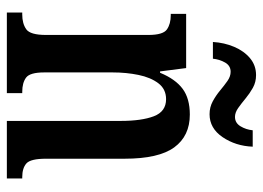

<svg xmlns="http://www.w3.org/2000/svg" viewBox="-126 -660 785 574"><g transform="rotate(90 267.0 -372.5)"><path d="M17 0V-46H23Q50 -46 67 -58Q84 -70 84 -117V-423Q84 -467 67.5 -478.5Q51 -490 25 -490H21V-536H183L193 -458H197Q216 -504 245 -525.5Q274 -547 322 -547Q386 -547 420 -500.5Q454 -454 454 -352V-117Q454 -71 468 -58.5Q482 -46 509 -46H513V0H341V-340Q341 -403 327 -439.5Q313 -476 276 -476Q246 -476 228.5 -453Q211 -430 203.5 -393.5Q196 -357 196 -316V-112Q196 -69 211.5 -57.5Q227 -46 254 -46H258V0ZM321 -606Q300 -606 282.5 -615.5Q265 -625 250 -637.5Q235 -650 221.5 -659.5Q208 -669 194 -669Q176 -669 166.5 -652.5Q157 -636 155 -616H105Q107 -650 119.5 -679.5Q132 -709 153.5 -727Q175 -745 204 -745Q225 -745 242 -735.5Q259 -726 274 -713.5Q289 -701 302.5 -691.5Q316 -682 329 -682Q347 -682 357 -698.5Q367 -715 369 -735H418Q416 -684 389.5 -645Q363 -606 321 -606Z"/></g></svg>

Font: Noto Serif Tamil ExtraCondensed SemiBold
Style: Italic
Weight: 600
Width: 2
Italic angle: -12°
Designer: Indian Type Foundry, Tom Grace, and the Monotype Design Team
Foundry: Monotype Imaging Inc.
Version: Version 2.003; ttfautohint (v1.8.4.7-5d5b)